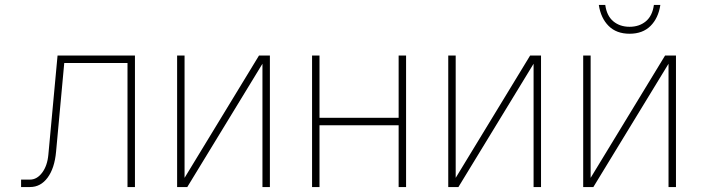

<svg xmlns="http://www.w3.org/2000/svg" viewBox="-20 -754 2830 774"><path d="M65 0V-30H101Q129 -30 150 -58Q171 -86 175 -131L212 -530H524V0H494V-500H239L206 -142Q200 -76 172 -38Q144 0 101 0Z M694 0V-530H724V-37L1024 -530H1068V0H1038V-497L735 0Z M1238 0V-530H1268V-279H1587V-530H1617V0H1587V-249H1268V0Z M1787 0V-530H1817V-37L2117 -530H2161V0H2131V-497L1828 0Z M2331 0V-530H2361V-37L2661 -530H2705V0H2675V-497L2372 0ZM2518 -618Q2465 -618 2433.5 -649.5Q2402 -681 2394 -734H2420Q2426 -690 2452.5 -668Q2479 -646 2518 -646Q2557 -646 2583.5 -668Q2610 -690 2616 -734H2642Q2634 -681 2602.5 -649.5Q2571 -618 2518 -618Z"/></svg>

Font: Geist Thin
Style: Regular
Weight: 400
Designer: Basement.studio, Andrés Briganti, Mateo Zaragoza
Foundry: Basement.studio, Vercel, Andrés Briganti, Guido Ferreyra, Mateo Zaragoza
Version: Version 1.401